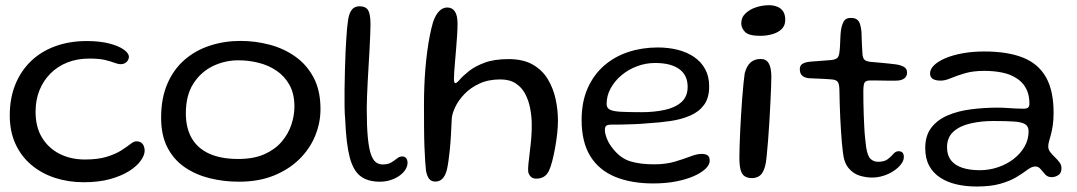

<svg xmlns="http://www.w3.org/2000/svg" viewBox="-20 -654 4028 718"><path d="M293.5 27.5Q235.5 27.5 185.2 11Q135 -5.5 97 -37.5Q59 -69.5 37.8 -116Q16.5 -162.5 16.5 -222.5Q16.5 -286.5 37.2 -337.8Q58 -389 96 -425.5Q134 -462 187 -481.2Q240 -500.5 304 -500.5Q352.5 -500.5 387.8 -491.5Q423 -482.5 442.5 -468.8Q462 -455 462 -441.5Q462 -434 457.8 -427.5Q453.5 -421 446.8 -417.5Q440 -414 432 -414Q421.5 -414 408 -419.2Q394.5 -424.5 372.5 -429.8Q350.5 -435 314 -435Q269 -435 232.2 -420.5Q195.5 -406 168.8 -379.2Q142 -352.5 127.5 -316.2Q113 -280 113 -236Q113 -178.5 137.5 -138.8Q162 -99 203.8 -78.2Q245.5 -57.5 297.5 -57.5Q346.5 -57.5 379.5 -67.8Q412.5 -78 433.5 -91.5Q454.5 -105 467.5 -115.2Q480.5 -125.5 489.5 -125.5Q502 -125.5 508.8 -120Q515.5 -114.5 518.2 -106.5Q521 -98.5 521 -91Q521 -73.5 506.2 -53Q491.5 -32.5 462.8 -14.2Q434 4 391.5 15.8Q349 27.5 293.5 27.5Z M873.5 25.5Q816.5 25.5 764.2 12.5Q712 -0.5 671 -28.5Q630 -56.5 606.2 -102.2Q582.5 -148 582.5 -214Q582.5 -286.5 605.8 -340.5Q629 -394.5 669.8 -430Q710.5 -465.5 764.5 -483.2Q818.5 -501 879.5 -501Q934 -501 987 -487.2Q1040 -473.5 1083.2 -443.2Q1126.5 -413 1152.5 -364.5Q1178.5 -316 1178.5 -246Q1178.5 -195 1158.8 -146.5Q1139 -98 1100.2 -59.5Q1061.5 -21 1004.8 2.2Q948 25.5 873.5 25.5ZM871 -59.5Q928.5 -59.5 968.5 -77.2Q1008.5 -95 1033.2 -124Q1058 -153 1069.5 -187.5Q1081 -222 1081 -255.5Q1081 -303 1062.8 -336Q1044.5 -369 1014.2 -389.5Q984 -410 947 -419.2Q910 -428.5 871.5 -428.5Q821 -428.5 776 -406.8Q731 -385 703 -341.2Q675 -297.5 675 -230Q675 -175.5 697 -137.2Q719 -99 762.8 -79.2Q806.5 -59.5 871 -59.5Z M1400.5 25.5Q1355 25.5 1327.8 4.5Q1300.5 -16.5 1287.5 -67Q1274.5 -117.5 1271 -205.5Q1269 -225.5 1268.5 -256Q1268 -286.5 1268.5 -322.5Q1269 -358.5 1270 -394Q1271 -429.5 1272.2 -459.8Q1273.5 -490 1275 -509Q1277.5 -551.5 1281.5 -578.2Q1285.5 -605 1295.8 -617.8Q1306 -630.5 1324.5 -630.5Q1348 -630.5 1356.8 -615.5Q1365.5 -600.5 1365.5 -563Q1365.5 -548 1364.5 -523.8Q1363.5 -499.5 1362 -470.2Q1360.5 -441 1358.5 -409.5Q1356.5 -378 1355 -348Q1353.5 -318 1352.5 -292.2Q1351.5 -266.5 1351.5 -249Q1351.5 -181.5 1355.5 -140Q1359.5 -98.5 1367.2 -76.8Q1375 -55 1386 -47Q1397 -39 1411 -39Q1431 -39 1443.2 -46.5Q1455.5 -54 1464.8 -61.5Q1474 -69 1484 -69Q1493.5 -69 1498.8 -62.5Q1504 -56 1504 -45Q1504 -32.5 1496.2 -20Q1488.5 -7.5 1474.2 2.8Q1460 13 1441.2 19.2Q1422.5 25.5 1400.5 25.5Z M1608 25Q1593.5 25 1585.2 15.2Q1577 5.5 1573 -16Q1571.5 -28 1570 -51Q1568.5 -74 1567.2 -106.2Q1566 -138.5 1565.8 -178.8Q1565.5 -219 1565.5 -265Q1565.5 -296.5 1566.8 -330.2Q1568 -364 1570.8 -397.5Q1573.5 -431 1577.8 -462.5Q1582 -494 1587.5 -521.8Q1593 -549.5 1599.5 -571.5Q1609 -599 1622.5 -612.5Q1636 -626 1652.5 -626Q1671 -626 1681 -611.2Q1691 -596.5 1691 -565.5Q1691 -546.5 1689.5 -523.2Q1688 -500 1686 -475.5Q1684 -451 1682 -428.2Q1680 -405.5 1678.8 -387.5Q1677.5 -369.5 1677.5 -359.5Q1677.5 -343 1683 -343Q1688 -343 1699.5 -356.5Q1711 -370 1733.5 -388Q1756 -406 1792 -419.5Q1828 -433 1882 -433Q1936.5 -433 1972.2 -412.5Q2008 -392 2028.5 -358Q2049 -324 2057.8 -283.2Q2066.5 -242.5 2066.5 -202.5Q2066.5 -182 2063.8 -156Q2061 -130 2056.2 -103.2Q2051.5 -76.5 2045.5 -53Q2039.5 -29.5 2032.5 -14.5Q2025 0 2013.5 7Q2002 14 1985.5 14Q1972.5 14 1965.5 7.2Q1958.5 0.5 1955.5 -10Q1954 -20.5 1956 -40.5Q1958 -60.5 1961.2 -86Q1964.5 -111.5 1966.8 -139.2Q1969 -167 1968.5 -193Q1968 -220.5 1962.5 -249.2Q1957 -278 1944.2 -302.5Q1931.5 -327 1908.8 -342Q1886 -357 1851 -357Q1806.5 -357 1773 -341.5Q1739.5 -326 1717 -302.5Q1694.5 -279 1682.8 -254.5Q1671 -230 1669.5 -212Q1668 -176.5 1666.2 -146.8Q1664.5 -117 1662 -93Q1659.5 -69 1656.8 -50Q1654 -31 1650.5 -16.5Q1644.5 4.5 1634 14.8Q1623.5 25 1608 25Z M2423 32Q2340 32 2279.8 7Q2219.5 -18 2187.2 -70.5Q2155 -123 2155 -205.5Q2155 -273 2177.5 -323.8Q2200 -374.5 2239 -408.5Q2278 -442.5 2329.5 -459.5Q2381 -476.5 2439.5 -476.5Q2479.5 -476.5 2514.2 -467.8Q2549 -459 2575.5 -441Q2602 -423 2617 -395.5Q2632 -368 2632 -331Q2632 -288 2613 -262Q2594 -236 2561.2 -221.8Q2528.5 -207.5 2487.5 -201.5Q2446.5 -195.5 2402.5 -193Q2382.5 -191 2355.5 -189.8Q2328.5 -188.5 2304.2 -188.2Q2280 -188 2267.5 -188Q2252.5 -188 2247.2 -183.8Q2242 -179.5 2242 -168.5Q2242 -154.5 2249.8 -135Q2257.5 -115.5 2272.5 -97.5Q2300 -62.5 2336.2 -51Q2372.5 -39.5 2426.5 -39.5Q2470 -39.5 2503.5 -49.5Q2537 -59.5 2561.8 -69Q2586.5 -78.5 2604 -78.5Q2618 -78.5 2626 -73.2Q2634 -68 2634 -52.5Q2634 -38 2618.5 -23Q2603 -8 2574.8 4.5Q2546.5 17 2508 24.5Q2469.5 32 2423 32ZM2380 -234.5Q2426 -234.5 2465 -242.8Q2504 -251 2527.8 -271.8Q2551.5 -292.5 2551.5 -329.5Q2551.5 -373 2520 -395.8Q2488.5 -418.5 2429.5 -418.5Q2395 -418.5 2362.2 -406.2Q2329.5 -394 2304 -372.5Q2278.5 -351 2263.5 -323.5Q2248.5 -296 2248.5 -265Q2248.5 -250 2261 -243.8Q2273.5 -237.5 2302.2 -236Q2331 -234.5 2380 -234.5Z M2791.5 12Q2774.5 12 2764 4.5Q2753.5 -3 2749.2 -20Q2745 -37 2745 -64Q2745 -81.5 2745.8 -107.5Q2746.5 -133.5 2748 -164.5Q2749.5 -195.5 2751.5 -227.8Q2753.5 -260 2755.8 -289.8Q2758 -319.5 2760.5 -343.2Q2763 -367 2765 -380.5Q2772.5 -408 2787.2 -420.8Q2802 -433.5 2824.5 -433.5Q2845.5 -433.5 2855 -416.8Q2864.5 -400 2864.5 -367Q2864.5 -353 2863.5 -326.2Q2862.5 -299.5 2860.8 -265.8Q2859 -232 2857 -196.2Q2855 -160.5 2852.2 -127.8Q2849.5 -95 2847 -70Q2844.5 -45 2841.5 -34Q2834.5 -7.5 2822.2 2.2Q2810 12 2791.5 12ZM2822.5 -520Q2780.5 -520 2766.2 -534.5Q2752 -549 2752 -566.5Q2752 -589 2768.2 -604.2Q2784.5 -619.5 2808.2 -627Q2832 -634.5 2855 -634.5Q2872.5 -634.5 2886.5 -629Q2900.5 -623.5 2908.5 -611.5Q2916.5 -599.5 2916.5 -580Q2916.5 -559 2903.8 -546Q2891 -533 2869.5 -526.5Q2848 -520 2822.5 -520Z M3241 10Q3219 10 3195.2 3Q3171.5 -4 3153.8 -24.8Q3136 -45.5 3132 -85.5Q3130 -101 3128.2 -121Q3126.5 -141 3125 -164.5Q3123.5 -188 3122.2 -213.2Q3121 -238.5 3120.2 -265.2Q3119.5 -292 3119 -319Q3118.5 -341.5 3112 -348.8Q3105.5 -356 3090.5 -357Q3081 -358 3065.2 -358.8Q3049.5 -359.5 3033.2 -360.2Q3017 -361 3004.5 -361.5Q2987.5 -363.5 2979.2 -371.8Q2971 -380 2971 -395Q2971 -405 2975.8 -410.8Q2980.5 -416.5 2989.8 -419.5Q2999 -422.5 3011 -423.5Q3039 -425.5 3056.5 -427Q3074 -428.5 3089 -429.5Q3105.5 -431.5 3111.8 -438Q3118 -444.5 3119.5 -462Q3121 -472.5 3121.5 -487.2Q3122 -502 3122.8 -516.8Q3123.5 -531.5 3125 -542Q3129 -564.5 3136.5 -575.8Q3144 -587 3161.5 -587Q3176 -587 3184 -581.5Q3192 -576 3195.8 -564.8Q3199.5 -553.5 3201.5 -536Q3202 -519.5 3202.5 -506.5Q3203 -493.5 3203.5 -483.5Q3204 -473.5 3204.5 -465.2Q3205 -457 3205.5 -449.5Q3207 -435 3214.2 -429.5Q3221.5 -424 3237 -422.5Q3250.5 -421.5 3268.2 -419.8Q3286 -418 3302.5 -416.5Q3319 -415 3328.5 -413.5Q3347.5 -411 3359.8 -404.2Q3372 -397.5 3372 -382.5Q3372 -369 3362.2 -361.2Q3352.5 -353.5 3335 -352.5Q3301.5 -352 3273.8 -352.8Q3246 -353.5 3231.5 -353Q3219.5 -352.5 3214.2 -346.8Q3209 -341 3208.5 -316Q3208.5 -294 3208.8 -271Q3209 -248 3210 -225Q3211 -202 3212 -180.2Q3213 -158.5 3215 -139Q3217 -119.5 3219 -104Q3224 -70.5 3235.5 -59.8Q3247 -49 3263.5 -49Q3287.5 -49 3300.2 -59Q3313 -69 3321.2 -78.8Q3329.5 -88.5 3340 -88.5Q3350.5 -88.5 3355.2 -83Q3360 -77.5 3360 -67Q3360 -53.5 3349.5 -39.8Q3339 -26 3322 -14.8Q3305 -3.5 3284 3.2Q3263 10 3241 10Z M3632 43.5Q3592 43.5 3557.2 35.5Q3522.5 27.5 3496 10.2Q3469.5 -7 3454.8 -34.2Q3440 -61.5 3440 -100.5Q3440 -147 3462.8 -176.5Q3485.5 -206 3524 -222.5Q3562.5 -239 3611.2 -245.2Q3660 -251.5 3711.5 -251.5Q3728.5 -251.5 3746.2 -250.2Q3764 -249 3779.8 -248.2Q3795.5 -247.5 3806.5 -247.5Q3820 -247.5 3824.8 -251.8Q3829.5 -256 3829.5 -267Q3829.5 -289.5 3823.8 -307Q3818 -324.5 3807.5 -338Q3797 -351.5 3782.5 -360.5Q3760 -376 3728.5 -382.5Q3697 -389 3661 -389Q3619 -389 3588.5 -380Q3558 -371 3536.2 -361.8Q3514.5 -352.5 3498 -352.5Q3478.5 -352.5 3468.2 -359Q3458 -365.5 3458 -379.5Q3458 -395.5 3473.2 -410.2Q3488.5 -425 3515.8 -436.5Q3543 -448 3580.2 -454.8Q3617.5 -461.5 3661 -461.5Q3747.5 -461.5 3805 -438.8Q3862.5 -416 3891.2 -365.8Q3920 -315.5 3920 -232.5Q3920 -205.5 3917 -185.5Q3914 -165.5 3910 -150.8Q3906 -136 3903 -125.5Q3900 -115 3900 -106.5Q3900 -95 3907.5 -85.2Q3915 -75.5 3924.8 -66.2Q3934.5 -57 3942 -47Q3949.5 -37 3949.5 -25Q3949.5 -6.5 3937.5 1Q3925.5 8.5 3912.5 8.5Q3898 8.5 3888.8 -1.5Q3879.5 -11.5 3871.5 -21.5Q3863.5 -31.5 3851.5 -31.5Q3844.5 -31.5 3836.8 -28Q3829 -24.5 3817 -15.5Q3802.5 -4.5 3779.5 9.2Q3756.5 23 3720.8 33.2Q3685 43.5 3632 43.5ZM3644 -17.5Q3679 -17.5 3711.8 -28.5Q3744.5 -39.5 3770.2 -59.2Q3796 -79 3811.2 -105.5Q3826.5 -132 3826.5 -163Q3826.5 -181.5 3813.8 -189.5Q3801 -197.5 3772.2 -199.5Q3743.5 -201.5 3694.5 -201.5Q3648 -201.5 3608.5 -192.2Q3569 -183 3545.2 -161.5Q3521.5 -140 3521.5 -103Q3521.5 -74 3535.8 -55.2Q3550 -36.5 3577.5 -27Q3605 -17.5 3644 -17.5Z"/></svg>

Font: Gluten Light
Style: Regular
Weight: 300
Designer: Tyler Finck
Foundry: Etcetera Type Company
Version: Version 1.300